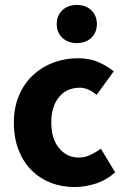

<svg xmlns="http://www.w3.org/2000/svg" viewBox="-20 -743 507 775"><path d="M281 12Q229 12 184.5 -5.5Q140 -23 107 -56Q74 -89 55 -137.5Q36 -186 36 -248Q36 -310 57 -358.5Q78 -407 113.5 -440Q149 -473 196 -490.5Q243 -508 294 -508Q340 -508 375.5 -493Q411 -478 439 -455L370 -360Q335 -389 303 -389Q249 -389 218 -351Q187 -313 187 -248Q187 -183 218.5 -145Q250 -107 298 -107Q322 -107 344.5 -117.5Q367 -128 387 -143L445 -47Q408 -15 365 -1.5Q322 12 281 12ZM290 -569Q254 -569 231.5 -590.5Q209 -612 209 -646Q209 -680 231.5 -701.5Q254 -723 290 -723Q326 -723 348.5 -701.5Q371 -680 371 -646Q371 -612 348.5 -590.5Q326 -569 290 -569Z"/></svg>

Font: Giro Regular
Style: Bold
Weight: 700
Designer: Paul D. Hunt
Foundry: Adobe Systems Incorporated
Version: Version 1.000;PS 1.0;hotconv 1.0.88;makeotf.lib2.5.647800